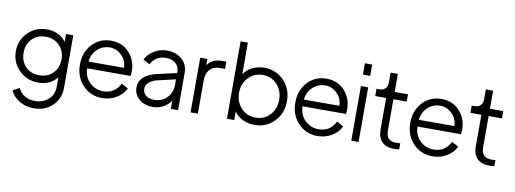

<svg xmlns="http://www.w3.org/2000/svg" viewBox="-71 -1172 4876 1819"><g transform="rotate(10 2367.0 -262.5)"><path d="M480 -526H550V-20Q550 83 479.5 151.5Q409 220 300 220Q221 220 160.5 183Q100 146 73 88L137 53Q155 94 196.5 122Q238 150 298 150Q375 150 427.5 104Q480 58 480 -20V-111Q418 -27 297 -27Q190 -27 115 -101.5Q40 -176 40 -283Q40 -391 114 -464.5Q188 -538 297 -538Q356 -538 404.5 -514.5Q453 -491 480 -449ZM297 -97Q379 -97 429.5 -149.5Q480 -202 480 -283Q480 -363 428 -415.5Q376 -468 296 -468Q218 -468 166.5 -417Q115 -366 115 -283Q115 -200 165.5 -148.5Q216 -97 297 -97Z M1155 -288Q1155 -264 1151 -241H734Q735 -157 790 -105Q845 -53 920 -53Q1031 -53 1082 -155L1146 -120Q1120 -63 1059 -25.5Q998 12 920 12Q809 12 734.5 -66.5Q660 -145 660 -264Q660 -383 732 -460.5Q804 -538 913 -538Q1022 -538 1088.5 -464.5Q1155 -391 1155 -288ZM735 -306H1076Q1076 -376 1026.5 -424.5Q977 -473 913 -473Q845 -473 794 -427Q743 -381 735 -306Z M1452 -538Q1540 -538 1595.5 -488Q1651 -438 1651 -359V0H1581V-81Q1556 -40 1509 -14Q1462 12 1411 12Q1328 12 1276.5 -32Q1225 -76 1225 -147Q1225 -204 1269 -244Q1313 -284 1394 -302L1581 -345V-359Q1581 -408 1545 -438Q1509 -468 1452 -468Q1403 -468 1365.5 -444.5Q1328 -421 1309 -381L1245 -415Q1268 -467 1326 -502.5Q1384 -538 1452 -538ZM1411 -57Q1485 -57 1533 -107Q1581 -157 1581 -233V-284L1412 -245Q1361 -234 1330.5 -207.5Q1300 -181 1300 -146Q1300 -105 1330 -81Q1360 -57 1411 -57Z M1982 -532H2021V-462H1969Q1910 -462 1875.5 -425Q1841 -388 1841 -322V0H1771V-526H1840V-466Q1884 -532 1982 -532Z M2388 -538Q2499 -538 2575.5 -460Q2652 -382 2652 -263Q2652 -144 2575.5 -66Q2499 12 2387 12Q2325 12 2272.5 -13.5Q2220 -39 2191 -83V0H2121V-745H2191V-439Q2218 -485 2271 -511.5Q2324 -538 2388 -538ZM2385 -468Q2302 -468 2246.5 -409.5Q2191 -351 2191 -263Q2191 -175 2246.5 -116.5Q2302 -58 2385 -58Q2468 -58 2522.5 -116.5Q2577 -175 2577 -263Q2577 -351 2522 -409.5Q2467 -468 2385 -468Z M3227 -288Q3227 -264 3223 -241H2806Q2807 -157 2862 -105Q2917 -53 2992 -53Q3103 -53 3154 -155L3218 -120Q3192 -63 3131 -25.5Q3070 12 2992 12Q2881 12 2806.5 -66.5Q2732 -145 2732 -264Q2732 -383 2804 -460.5Q2876 -538 2985 -538Q3094 -538 3160.5 -464.5Q3227 -391 3227 -288ZM2807 -306H3148Q3148 -376 3098.5 -424.5Q3049 -473 2985 -473Q2917 -473 2866 -427Q2815 -381 2807 -306Z M3317 -636V-745H3387V-636ZM3317 0V-526H3387V0Z M3729 6Q3653 6 3612.5 -35Q3572 -76 3572 -153V-456H3467V-526H3499Q3532 -526 3552 -547.5Q3572 -569 3572 -603V-700H3642V-526H3770V-456H3642V-153Q3642 -54 3740 -54Q3763 -54 3778 -57V1Q3758 6 3729 6Z M4333 -288Q4333 -264 4329 -241H3912Q3913 -157 3968 -105Q4023 -53 4098 -53Q4209 -53 4260 -155L4324 -120Q4298 -63 4237 -25.5Q4176 12 4098 12Q3987 12 3912.5 -66.5Q3838 -145 3838 -264Q3838 -383 3910 -460.5Q3982 -538 4091 -538Q4200 -538 4266.5 -464.5Q4333 -391 4333 -288ZM3913 -306H4254Q4254 -376 4204.5 -424.5Q4155 -473 4091 -473Q4023 -473 3972 -427Q3921 -381 3913 -306Z M4645 6Q4569 6 4528.5 -35Q4488 -76 4488 -153V-456H4383V-526H4415Q4448 -526 4468 -547.5Q4488 -569 4488 -603V-700H4558V-526H4686V-456H4558V-153Q4558 -54 4656 -54Q4679 -54 4694 -57V1Q4674 6 4645 6Z"/></g></svg>

Font: Plus Jakarta Display Light
Style: Regular
Weight: 300
Designer: Gumpita Rahayu
Foundry: Tokotype Studio
Version: Version 1.000;hotconv 1.0.109;makeotfexe 2.5.65596